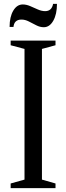

<svg xmlns="http://www.w3.org/2000/svg" viewBox="-20 -971 341 991"><path d="M35 0V-24L106.5 -44V-718.5L35 -737.5V-761.5H266.5V-737.5L196.5 -718.5V-44L266.5 -24V0ZM206 -830.5Q186.5 -830.5 167.2 -840.5Q148 -850.5 128.8 -860.2Q109.5 -870 91 -870Q53.5 -870 49.5 -832H29.5Q29.5 -884 48.5 -916Q67.5 -948 97.5 -948Q116 -948 135.8 -939.5Q155.5 -931 175.2 -922.2Q195 -913.5 213 -913.5Q247 -913.5 254 -951H274Q274 -897.5 255 -864Q236 -830.5 206 -830.5Z"/></svg>

Font: Libre Caslon Condensed
Style: Regular
Weight: 400
Designer: Pablo Impallari, Rodrigo Fuenzalida, Katja Schimmel, Ertekin Erdin
Foundry: Pablo Impallari, Rodrigo Fuenzalida
Version: Version 2.000; ttfautohint (v1.8.4.7-5d5b);gftools[0.9.33]